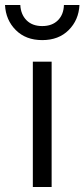

<svg xmlns="http://www.w3.org/2000/svg" viewBox="-59 -746 337 766"><path d="M72 -500H147V0H72ZM196 -726H258Q255 -666 215 -626Q175 -586 109.5 -586Q44 -586 4 -626Q-36 -666 -39 -726H22Q24 -688 47 -665Q70 -642 109.5 -642Q149 -642 172 -665Q195 -688 196 -726Z"/></svg>

Font: Titillium Web
Style: Regular
Weight: 400
Version: Version 1.001;PS 57.000;hotconv 1.0.70;makeotf.lib2.5.55311